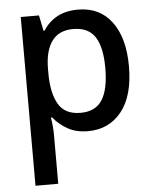

<svg xmlns="http://www.w3.org/2000/svg" viewBox="-55 -596 710 883"><g transform="rotate(-5 300.0 -155.0)"><path d="M73 240V-539H157L172 -467H177Q201 -506 241 -528Q281 -550 338 -550Q438 -550 493.5 -475.5Q549 -401 549 -270Q549 -134 491 -61.5Q433 11 336 11Q281 11 241.5 -11.5Q202 -34 177 -66H171Q178 -24 178 13V240ZM309 -76Q378 -76 409 -124.5Q440 -173 440 -272Q440 -368 409 -415.5Q378 -463 308 -463Q242 -463 209.5 -418Q177 -373 177 -290V-271Q177 -179 207 -127.5Q237 -76 309 -76Z"/></g></svg>

Font: Noto Sans Mono Medium
Style: Regular
Weight: 500
Designer: Monotype Design Team
Foundry: Monotype Imaging Inc.
Version: Version 2.014